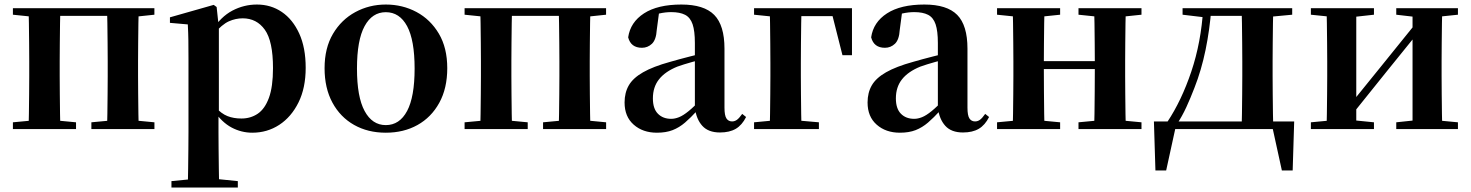

<svg xmlns="http://www.w3.org/2000/svg" viewBox="-20 -572 6520 851"><path d="M105.9 0Q107.6 -25.5 108.1 -67.5Q108.6 -109.6 109.1 -154.8Q109.6 -200 109.6 -234.8V-301.2Q109.6 -335.7 109.1 -381.1Q108.6 -426.5 108.1 -468.7Q107.6 -511 105.9 -535.7H247.6Q246.6 -510.7 246.1 -468.5Q245.6 -426.3 245.1 -381Q244.6 -335.6 244.6 -301.2V-234.8Q244.6 -200 245.1 -154.8Q245.6 -109.6 246.1 -67.5Q246.6 -25.5 247.6 0ZM454.4 0Q455.4 -25.5 455.9 -67.5Q456.4 -109.6 456.9 -154.8Q457.4 -200 457.4 -234.8V-301.2Q457.4 -335.6 456.9 -381Q456.4 -426.3 455.9 -468.5Q455.4 -510.7 454.4 -535.7H594.9Q593.9 -510.7 593.4 -468.5Q592.9 -426.3 592.4 -381Q591.9 -335.6 591.9 -301.2V-234.8Q591.9 -200 592.4 -154.8Q592.9 -109.6 593.4 -67.5Q593.9 -25.5 594.9 0ZM37.2 0V-29.9L147 -40.2H208.6L317 -29.9V0ZM385 0V-29.9L494.5 -40.2H557.1L664.5 -29.9V0ZM37.2 -506.8V-535.7H176.9V-495.5H147ZM525.4 -495.5V-535.7H664.3V-506.8L557.1 -495.5ZM176.9 -501.8V-535.7H525.4V-501.8Z M739.9 259.3V230.8L849 220.1H928.4L1034.1 230.8V259.3ZM812.4 259.3Q813.4 217.3 813.9 174.2Q814.4 131 814.9 89.9Q815.4 48.8 815.4 13.8V-308.7Q815.4 -358.5 814.9 -393Q814.4 -427.5 812.4 -463.8L733.2 -470.7V-495.2L927.2 -550.4L940.2 -540.9L948.8 -460.8L950.1 -455V-75.6L948.4 -63V13Q948.4 47.8 948.9 89.3Q949.4 130.8 949.9 174Q950.4 217.3 951.4 259.3ZM1098.1 16.2Q1050 16.2 1006.7 -6.7Q963.4 -29.6 927.3 -82.3H915.1L933.6 -97.8Q961.5 -67.8 988.5 -57.3Q1015.6 -46.7 1050.1 -46.7Q1090.7 -46.7 1122.3 -67.9Q1153.8 -89.1 1171.9 -138.2Q1190 -187.4 1190 -270.1Q1190 -389.4 1153.9 -440.1Q1117.8 -490.8 1055.6 -490.8Q1024.3 -490.8 994.4 -477.5Q964.5 -464.2 927 -421.1L912.1 -437.5H920.5Q958.3 -497.6 1009.7 -524.8Q1061.1 -551.9 1118.6 -551.9Q1180.4 -551.9 1228.9 -519.1Q1277.5 -486.2 1306.2 -423.5Q1334.9 -360.9 1334.9 -271.4Q1334.9 -182.3 1303 -117.9Q1271.1 -53.5 1217.7 -18.6Q1164.3 16.2 1098.1 16.2Z M1690 16.2Q1610.7 16.2 1549.5 -18.3Q1488.3 -52.8 1453.5 -117Q1418.6 -181.2 1418.6 -269.8Q1418.6 -359.1 1455.8 -422Q1493 -484.9 1554.9 -518.4Q1616.8 -551.9 1690 -551.9Q1764.1 -551.9 1826.1 -518.8Q1888 -485.6 1925.2 -422.7Q1962.4 -359.8 1962.4 -269.8Q1962.4 -180.5 1927 -116.3Q1891.6 -52 1830.4 -17.9Q1769.2 16.2 1690 16.2ZM1690 -17.5Q1751 -17.5 1784.4 -80.1Q1817.7 -142.6 1817.7 -268.1Q1817.7 -394.2 1784.4 -456.1Q1751 -518 1690 -518Q1629.7 -518 1596 -456.1Q1562.2 -394.2 1562.2 -268.1Q1562.2 -142.6 1596 -80.1Q1629.7 -17.5 1690 -17.5Z M2107.9 0Q2109.6 -25.5 2110.1 -67.5Q2110.6 -109.6 2111.1 -154.8Q2111.6 -200 2111.6 -234.8V-301.2Q2111.6 -335.7 2111.1 -381.1Q2110.6 -426.5 2110.1 -468.7Q2109.6 -511 2107.9 -535.7H2249.6Q2248.6 -510.7 2248.1 -468.5Q2247.6 -426.3 2247.1 -381Q2246.6 -335.6 2246.6 -301.2V-234.8Q2246.6 -200 2247.1 -154.8Q2247.6 -109.6 2248.1 -67.5Q2248.6 -25.5 2249.6 0ZM2456.4 0Q2457.4 -25.5 2457.9 -67.5Q2458.4 -109.6 2458.9 -154.8Q2459.4 -200 2459.4 -234.8V-301.2Q2459.4 -335.6 2458.9 -381Q2458.4 -426.3 2457.9 -468.5Q2457.4 -510.7 2456.4 -535.7H2596.9Q2595.9 -510.7 2595.4 -468.5Q2594.9 -426.3 2594.4 -381Q2593.9 -335.6 2593.9 -301.2V-234.8Q2593.9 -200 2594.4 -154.8Q2594.9 -109.6 2595.4 -67.5Q2595.9 -25.5 2596.9 0ZM2039.2 0V-29.9L2149 -40.2H2210.6L2319 -29.9V0ZM2387 0V-29.9L2496.5 -40.2H2559.1L2666.5 -29.9V0ZM2039.2 -506.8V-535.7H2178.9V-495.5H2149ZM2527.4 -495.5V-535.7H2666.3V-506.8L2559.1 -495.5ZM2178.9 -501.8V-535.7H2527.4V-501.8Z M2891.6 16.2Q2829.2 16.2 2788.8 -19.4Q2748.3 -54.9 2748.3 -117.6Q2748.3 -161.2 2767 -193.6Q2785.7 -226.1 2830.1 -251.5Q2874.6 -277 2950.4 -297.9Q2989.8 -309.4 3039.4 -322Q3089 -334.6 3129 -344.4V-318.9Q3089 -308.9 3049 -297.6Q3008.9 -286.4 2982.1 -276.7Q2928.3 -254.9 2901.1 -220.6Q2873.8 -186.4 2873.8 -135.9Q2873.8 -90.4 2896.1 -67.9Q2918.3 -45.3 2955 -45.3Q2971.3 -45.3 2989.7 -52.6Q3008.1 -59.9 3032.4 -79.7Q3056.8 -99.4 3090.3 -135.5L3105.8 -82.4H3070.7Q3041.6 -50.6 3016.2 -28.7Q2990.7 -6.8 2961.4 4.7Q2932 16.2 2891.6 16.2ZM3171.1 15.2Q3119.6 15.2 3092.9 -14.2Q3066.2 -43.6 3059.9 -94V-96.5V-381.4Q3059.9 -434.7 3049.8 -464.5Q3039.7 -494.3 3016.6 -506.3Q2993.5 -518.3 2955 -518.3Q2929.4 -518.3 2902.3 -512.2Q2875.2 -506.1 2838.8 -491.2L2901.1 -516.3L2890.9 -439.2Q2888.3 -395.9 2869.6 -378Q2850.8 -360.2 2825.3 -360.2Q2776.1 -360.2 2764.2 -406.5Q2773.9 -473.5 2834.4 -512.7Q2894.9 -551.9 3000.1 -551.9Q3100.4 -551.9 3145.7 -505.9Q3191.1 -459.8 3191.1 -356.2V-94.8Q3191.1 -60.3 3199.8 -47Q3208.6 -33.8 3224.7 -33.8Q3236.3 -33.8 3246.3 -40.9Q3256.3 -48.1 3269.7 -67.2L3286.9 -53.4Q3269 -17.5 3241.2 -1.1Q3213.4 15.2 3171.1 15.2Z M3390.9 0Q3392.6 -25.5 3393.1 -67.4Q3393.6 -109.4 3394.1 -154.7Q3394.6 -200 3394.6 -234.8V-292.5Q3394.6 -331.7 3394.1 -378.5Q3393.6 -425.4 3393.1 -468.2Q3392.6 -511 3390.9 -535.7H3532.6Q3531.6 -511 3531.1 -468.2Q3530.6 -425.4 3530.1 -378.5Q3529.6 -331.7 3529.6 -292.5V-234.8Q3529.6 -200 3530.1 -154.7Q3530.6 -109.4 3531.1 -67.4Q3531.6 -25.5 3532.6 0ZM3461.9 -500.4V-535.7H3756.2L3756.2 -327.4H3714L3663.4 -527.4L3698 -500.4ZM3322.2 0V-29.9L3430.7 -40.2H3492.3L3609.6 -29.9V0ZM3322.2 -506.8V-535.7H3461.9V-495.5H3432Z M3968.6 16.2Q3906.2 16.2 3865.8 -19.4Q3825.3 -54.9 3825.3 -117.6Q3825.3 -161.2 3844 -193.6Q3862.7 -226.1 3907.1 -251.5Q3951.6 -277 4027.4 -297.9Q4066.8 -309.4 4116.4 -322Q4166 -334.6 4206 -344.4V-318.9Q4166 -308.9 4126 -297.6Q4085.9 -286.4 4059.1 -276.7Q4005.3 -254.9 3978.1 -220.6Q3950.8 -186.4 3950.8 -135.9Q3950.8 -90.4 3973.1 -67.9Q3995.3 -45.3 4032 -45.3Q4048.3 -45.3 4066.7 -52.6Q4085.1 -59.9 4109.4 -79.7Q4133.8 -99.4 4167.3 -135.5L4182.8 -82.4H4147.7Q4118.6 -50.6 4093.2 -28.7Q4067.7 -6.8 4038.4 4.7Q4009 16.2 3968.6 16.2ZM4248.1 15.2Q4196.6 15.2 4169.9 -14.2Q4143.2 -43.6 4136.9 -94V-96.5V-381.4Q4136.9 -434.7 4126.8 -464.5Q4116.7 -494.3 4093.6 -506.3Q4070.5 -518.3 4032 -518.3Q4006.4 -518.3 3979.3 -512.2Q3952.2 -506.1 3915.8 -491.2L3978.1 -516.3L3967.9 -439.2Q3965.3 -395.9 3946.6 -378Q3927.8 -360.2 3902.3 -360.2Q3853.1 -360.2 3841.2 -406.5Q3850.9 -473.5 3911.4 -512.7Q3971.9 -551.9 4077.1 -551.9Q4177.4 -551.9 4222.7 -505.9Q4268.1 -459.8 4268.1 -356.2V-94.8Q4268.1 -60.3 4276.8 -47Q4285.6 -33.8 4301.7 -33.8Q4313.3 -33.8 4323.3 -40.9Q4333.3 -48.1 4346.7 -67.2L4363.9 -53.4Q4346 -17.5 4318.2 -1.1Q4290.4 15.2 4248.1 15.2Z M4467.9 0Q4469.6 -25.5 4470.1 -67.5Q4470.6 -109.6 4471.1 -154.8Q4471.6 -200 4471.6 -234.8V-301.2Q4471.6 -335.7 4471.1 -381.1Q4470.6 -426.5 4470.1 -468.7Q4469.6 -511 4467.9 -535.7H4609.6Q4608.6 -510.7 4608.1 -467.8Q4607.6 -425 4607.1 -378Q4606.6 -331 4606.6 -291.8V-270.6Q4606.6 -217.9 4607.1 -165Q4607.6 -112.1 4608.1 -68.6Q4608.6 -25.1 4609.6 0ZM4828.6 0Q4830.6 -25.1 4831.1 -68.6Q4831.6 -112.1 4832.1 -165Q4832.6 -217.9 4832.6 -270.6V-291.8Q4832.6 -330.7 4832.1 -378Q4831.6 -425.4 4831.1 -468.1Q4830.6 -510.7 4828.6 -535.7H4970Q4969 -510.7 4968.5 -468.5Q4968 -426.3 4967.5 -381Q4967 -335.6 4967 -301.2V-234.8Q4967 -200 4967.5 -154.8Q4968 -109.6 4968.5 -67.5Q4969 -25.5 4970 0ZM4399.2 0V-29.9L4509 -40.2H4570.6L4678.8 -29.9V0ZM4399.2 -506.8V-535.7H4678.8V-506.8L4570.6 -495.5H4509ZM4760.2 0V-29.9L4868.9 -40.2H4931.5L5039.4 -29.9V0ZM4760.2 -506.8V-535.7H5039.4V-506.8L4931.5 -495.5H4868.9ZM4538.9 -265.9V-301H4899.1V-265.9Z M5640.1 0H5172.3L5192.5 -16.4L5148.8 183.5H5101.2L5094.5 -33.6H5716.2L5709.5 183.5H5661.6L5617.5 -17.9ZM5482.4 0Q5484.2 -25.5 5484.7 -67.4Q5485.2 -109.4 5485.7 -154.7Q5486.2 -200 5486.2 -234.8V-301.2Q5486.2 -335.7 5485.7 -381Q5485.2 -426.4 5484.7 -468.7Q5484.2 -511 5482.4 -535.7H5623.6Q5622.6 -511 5622.1 -468.7Q5621.6 -426.4 5621.1 -381Q5620.6 -335.7 5620.6 -301.2V-234.8Q5620.6 -200 5621.1 -154.7Q5621.6 -109.4 5622.1 -67.4Q5622.6 -25.5 5623.6 0ZM5221.5 -506.8V-535.7H5323.5V-495.5H5316.4ZM5557 -495.5V-535.7H5707.4V-506.8L5587 -495.5ZM5153.9 -31.5Q5216.7 -125.6 5260.2 -254.7Q5303.7 -383.7 5313.1 -535.7H5349.1Q5341.9 -440.9 5323.4 -350.8Q5304.9 -260.8 5273.9 -182.2Q5257 -138.1 5238.2 -97.1Q5219.3 -56.1 5196.3 -21.6V-8.9ZM5323.5 -501.8V-535.7H5558.3V-501.8Z M5790.2 0V-29.9L5899 -40.2H5967.4L6069.8 -29.9V0ZM6168.6 0V-29.9L6265.5 -40.2H6333.3L6442 -29.9V0ZM5858.9 0Q5860.6 -25.5 5861.1 -67.4Q5861.6 -109.4 5862.1 -154.7Q5862.6 -200 5862.6 -234.8V-301.2Q5862.6 -335.7 5862.1 -381Q5861.6 -426.4 5861.1 -468.7Q5860.6 -511 5858.9 -535.7H5991.4V0ZM5962.7 -51.6 5914.4 -77.8H5939.4L6098.6 -274.4L6269 -485.4L6316.7 -460.9H6292.5L6128.2 -257.7ZM6240.8 0V-535.7H6372.6Q6371.6 -511 6371.1 -468.7Q6370.6 -426.4 6370.1 -381Q6369.6 -335.7 6369.6 -301.2V-234.8Q6369.6 -200 6370.1 -154.7Q6370.6 -109.4 6371.1 -67.4Q6371.6 -25.5 6372.6 0ZM5790.2 -506.8V-535.7H6069.8V-506.8L5967.7 -495.5H5900ZM6168.6 -506.8V-535.7H6442V-506.8L6333.5 -495.5H6265.8Z"/></svg>

Font: Noto Serif JP
Style: Regular
Weight: 200
Designer: Ryoko NISHIZUKA 西塚涼子 (kana & ideographs); Frank Grießhammer (Latin, Greek & Cyrillic); Wenlong ZHANG 张文龙 (bopomofo); San
Foundry: Adobe
Version: Version 2.001;hotconv 1.1.0;makeotfexe 2.6.0